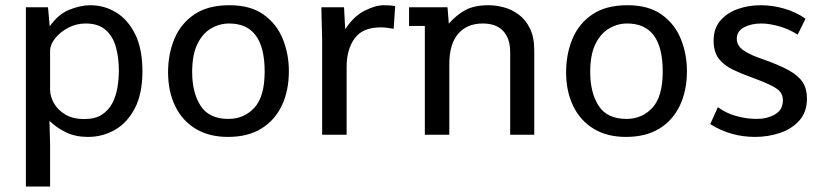

<svg xmlns="http://www.w3.org/2000/svg" viewBox="-20 -508 3108 724"><path d="M77.6 195.3V-480.5H161.1L167.5 -408.7Q199.7 -454.6 241.7 -471.4Q283.7 -488.3 320.8 -488.3Q373.5 -488.3 418.2 -460.9Q462.9 -433.6 490 -378.4Q517.1 -323.2 517.1 -239.3Q517.1 -155.3 488.8 -100.3Q460.4 -45.4 413.8 -18.6Q367.2 8.3 311.5 8.3Q265.6 8.3 230 -8.5Q194.3 -25.4 166.5 -52.2L168.9 35.2V195.3ZM298.3 -59.1Q338.9 -59.1 364.3 -75.7Q389.6 -92.3 403.6 -119.1Q417.5 -146 422.9 -178.5Q428.2 -210.9 428.2 -242.2Q428.2 -292 416.5 -332.3Q404.8 -372.6 377.4 -396Q350.1 -419.4 303.2 -419.4Q267.6 -419.4 236.8 -403.1Q206.1 -386.7 187.5 -363Q168.9 -339.4 168.9 -316.4V-169.9Q168.9 -145 183.1 -119.4Q197.3 -93.8 225.8 -76.4Q254.4 -59.1 298.3 -59.1Z M839.4 8.3Q768.6 8.3 718 -22.2Q667.5 -52.7 640.6 -107.9Q613.8 -163.1 613.8 -235.8Q613.8 -304.2 637.7 -361.6Q661.6 -418.9 712.6 -453.6Q763.7 -488.3 845.2 -488.3Q925.3 -488.3 974.6 -452.6Q1023.9 -417 1046.6 -360.4Q1069.3 -303.7 1069.3 -240.2Q1069.3 -166.5 1043 -110.6Q1016.6 -54.7 965.6 -23.2Q914.6 8.3 839.4 8.3ZM841.3 -59.6Q900.4 -59.6 939.2 -101.8Q978 -144 978 -238.3Q978 -419.4 844.2 -419.4Q808.1 -419.4 776.1 -400.9Q744.1 -382.3 724.4 -342Q704.6 -301.8 704.6 -236.3Q704.6 -158.2 736.6 -108.9Q768.6 -59.6 841.3 -59.6Z M1194.8 0V-357.4Q1194.8 -365.7 1194.1 -389.4Q1193.4 -413.1 1192.6 -439.5Q1191.9 -465.8 1191.9 -480.5H1277.3L1281.7 -397.5Q1313.5 -446.8 1354.7 -467.5Q1396 -488.3 1427.2 -488.3Q1449.7 -488.3 1470.2 -485.4L1464.4 -399.4Q1451.2 -401.9 1439.5 -403.3Q1427.7 -404.8 1415.5 -404.8Q1347.2 -404.8 1317.1 -363Q1287.1 -321.3 1287.1 -255.9V0Z M1582 0V-410.2H1522.5V-480.5H1667.5L1672.4 -418.9Q1702.1 -452.6 1735.8 -470.5Q1769.5 -488.3 1822.8 -488.3Q1849.6 -488.3 1879.4 -480.5Q1909.2 -472.7 1935.3 -453.6Q1961.4 -434.6 1978 -401.4Q1994.6 -368.2 1994.6 -317.4V0H1903.8V-310.1Q1903.8 -363.3 1877.2 -391.4Q1850.6 -419.4 1800.3 -419.4Q1741.2 -419.4 1707.8 -380.6Q1674.3 -341.8 1674.3 -266.1V0Z M2340.3 8.3Q2269.5 8.3 2219 -22.2Q2168.5 -52.7 2141.6 -107.9Q2114.7 -163.1 2114.7 -235.8Q2114.7 -304.2 2138.7 -361.6Q2162.6 -418.9 2213.6 -453.6Q2264.6 -488.3 2346.2 -488.3Q2426.3 -488.3 2475.6 -452.6Q2524.9 -417 2547.6 -360.4Q2570.3 -303.7 2570.3 -240.2Q2570.3 -166.5 2543.9 -110.6Q2517.6 -54.7 2466.6 -23.2Q2415.5 8.3 2340.3 8.3ZM2342.3 -59.6Q2401.4 -59.6 2440.2 -101.8Q2479 -144 2479 -238.3Q2479 -419.4 2345.2 -419.4Q2309.1 -419.4 2277.1 -400.9Q2245.1 -382.3 2225.3 -342Q2205.6 -301.8 2205.6 -236.3Q2205.6 -158.2 2237.5 -108.9Q2269.5 -59.6 2342.3 -59.6Z M2827.1 8.3Q2734.9 8.3 2658.2 -40L2687 -104Q2716.3 -81.5 2756.1 -70.6Q2795.9 -59.6 2833 -59.6Q2873 -59.6 2902.6 -76.7Q2932.1 -93.8 2932.1 -129.9Q2932.1 -156.7 2910.4 -172.6Q2888.7 -188.5 2825.7 -211.9Q2779.3 -228.5 2744.4 -245.1Q2709.5 -261.7 2690.2 -287.1Q2670.9 -312.5 2670.9 -355Q2670.9 -400.4 2696 -429.9Q2721.2 -459.5 2761.7 -473.9Q2802.2 -488.3 2848.6 -488.3Q2893.1 -488.3 2937 -475.6Q2981 -462.9 3017.6 -437.5L2987.8 -377.4Q2956.1 -397.9 2918.5 -408.7Q2880.9 -419.4 2850.6 -419.4Q2812.5 -419.4 2785.4 -404.8Q2758.3 -390.1 2758.3 -361.8Q2758.3 -335.4 2784.4 -317.6Q2810.5 -299.8 2859.4 -283.7Q2918.9 -262.7 2954.8 -242.7Q2990.7 -222.7 3006.8 -197.8Q3022.9 -172.9 3022.9 -136.7Q3022.9 -85.9 2994.6 -54Q2966.3 -22 2921.4 -6.8Q2876.5 8.3 2827.1 8.3Z"/></svg>

Font: Shanti
Style: Regular
Weight: 400
Designer: Vernon Adams
Foundry: Vernon Adams
Version: Version 1.100; ttfautohint (v1.8.4)